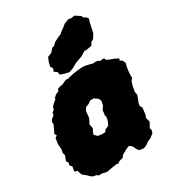

<svg xmlns="http://www.w3.org/2000/svg" viewBox="-204 -898 935 1035"><g transform="rotate(-30 263.0 -380.0)"><path d="M220 18 188 23 154 29 127 23H104L98 16L76 12L63 3L50 -10L28 -28L19 -56L2 -60L7 -91L-4 -102L-1 -118L-9 -132L3 -162L-2 -178L2 -199L1 -212L0 -235L5 -268L18 -278L10 -290L20 -310L33 -339L31 -350L39 -366L57 -380L59 -394L73 -405L77 -420L87 -432L110 -450L108 -455L124 -470L146 -480L147 -490L165 -497L178 -498L209 -512L222 -511L258 -520L293 -525L324 -527L346 -524L372 -518L377 -515L394 -516L411 -515L419 -508L446 -510L451 -497L473 -487L491 -481L517 -468L513 -456L526 -449L535 -430L529 -408L525 -379L524 -355L525 -345L513 -328L504 -299L502 -282L499 -272L503 -249L486 -205L484 -191L493 -176L487 -132L481 -118L486 -100L488 -90L471 -60L475 -47L470 -29L457 -19L445 -10L425 -2L411 9L396 16L390 18L365 15L354 4L342 -21L327 -33L321 -32L305 -25L273 -7L266 5L240 12L230 21ZM229 -161H252L257 -167L262 -174L277 -180L285 -185L289 -195L293 -203L296 -212L299 -226L298 -235L296 -244L299 -260V-270L304 -277L308 -283L312 -288L315 -297L316 -302L319 -314L317 -324L314 -332L305 -340L295 -346L289 -351L275 -350H268L259 -344L251 -338L238 -333L231 -330L225 -321L220 -312L219 -304L218 -294L217 -287V-279L214 -268L211 -261L205 -250L200 -239L201 -233L203 -226L205 -213L200 -203L194 -192L191 -181L200 -172L203 -168L208 -164ZM247 -538 217 -545 195 -553 192 -571 174 -583 182 -599 172 -615 178 -641 189 -667 214 -677 234 -699 246 -702 261 -717 293 -733 311 -740 314 -746 333 -759 357 -778 385 -788 403 -785 422 -789 456 -767V-759L476 -746L483 -735L477 -718L469 -682L463 -654L445 -627L431 -620L421 -602L386 -596L375 -597L345 -579L303 -564L274 -547Z"/></g></svg>

Font: Winky Rough Black
Style: Italic
Weight: 900
Italic angle: -8.97852°
Designer: Simon Atzbach
Foundry: typofactur
Version: Version 1.206; ttfautohint (v1.8.4.7-5d5b)